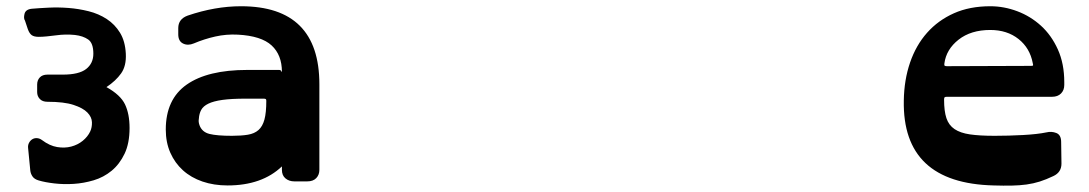

<svg xmlns="http://www.w3.org/2000/svg" viewBox="-20 -580 3487 615"><path d="M321 -301Q366 -276 380.5 -245.5Q395 -215 395 -170Q395 -121 379 -87.5Q363 -54 337.5 -33Q312 -12 280 -2.5Q248 7 216 9Q184 11 154 7.5Q124 4 104 -2Q90 -6 84 -15Q78 -24 77 -34L70 -106Q69 -115 73 -122.5Q77 -130 83.5 -134Q90 -138 98.5 -137.5Q107 -137 115 -131Q139 -113 163 -109Q187 -105 208 -110.5Q229 -116 245 -129Q261 -142 269 -159Q275 -172 274.5 -188.5Q274 -205 260 -219.5Q246 -234 215.5 -244Q185 -254 132 -254Q116 -254 107.5 -263Q99 -272 99 -285V-309Q99 -323 107.5 -332Q116 -341 132 -341H181Q233 -341 256 -359Q279 -377 279 -408Q279 -442 262.5 -453.5Q246 -465 220 -468Q190 -471 161 -467Q145 -465 130.5 -463.5Q116 -462 104 -462Q89 -462 81.5 -467.5Q74 -473 69 -487L60 -514Q55 -521 58.5 -535.5Q62 -550 82 -552Q105 -554 136 -555.5Q167 -557 199.5 -554.5Q232 -552 264 -544Q296 -536 322 -519Q348 -502 364.5 -475Q381 -448 383 -408Q385 -369 368 -345Q351 -321 321 -301Z M923 1Q906 1 894.5 -8.5Q883 -18 883 -36V-47Q819 14 709 14Q665 14 628.5 1.5Q592 -11 566 -34.5Q540 -58 525.5 -91Q511 -124 511 -165Q511 -262 578 -309Q645 -356 772 -356H874Q879 -356 881 -352Q883 -348 883 -350Q883 -404 850 -434.5Q817 -465 742 -469Q705 -471 669.5 -463Q634 -455 601 -441Q582 -433 566.5 -440.5Q551 -448 551 -470V-490Q551 -519 581 -530Q669 -560 752 -560Q1003 -560 1003 -310V-36Q1003 -20 993 -9.5Q983 1 964 1ZM767 -264Q721 -264 692.5 -260Q664 -256 647.5 -248Q631 -240 624.5 -228Q618 -216 617 -200Q616 -194 616.5 -189.5Q617 -185 619 -179Q627 -157 651 -151Q675 -145 723 -145Q753 -145 774 -148.5Q795 -152 808 -163.5Q821 -175 827 -197Q833 -219 833 -257Q833 -261 831.5 -262.5Q830 -264 824 -264Z M3013 -270Q3008 -270 3006 -268.5Q3004 -267 3004 -261Q3004 -224 3011.5 -201.5Q3019 -179 3037.5 -166.5Q3056 -154 3087 -149.5Q3118 -145 3166 -145Q3211 -145 3257 -147.5Q3303 -150 3332 -156Q3348 -160 3363.5 -154Q3379 -148 3379 -125L3380 -56Q3380 -28 3354 -16Q3331 -5 3310.5 1.5Q3290 8 3268 11Q3246 14 3220.5 14.5Q3195 15 3163 14Q2870 7 2875 -258Q2876 -324 2895 -379.5Q2914 -435 2949.5 -475Q2985 -515 3035.5 -537.5Q3086 -560 3152 -560Q3196 -560 3238.5 -544Q3281 -528 3314.5 -497.5Q3348 -467 3368.5 -421.5Q3389 -376 3389 -317V-308Q3389 -291 3378.5 -280.5Q3368 -270 3350 -270ZM3152 -484Q3090 -484 3050.5 -453Q3011 -422 3005 -377Q3004 -371 3006 -369.5Q3008 -368 3013 -368L3282 -369Q3287 -369 3288.5 -370Q3290 -371 3288 -378Q3279 -426 3242.5 -455Q3206 -484 3152 -484Z"/></svg>

Font: OpenDyslexic3
Style: Bold
Weight: 700
Designer: Abelardo Gonzalez
Version: Version 1.000;PS 001.001;hotconv 1.0.56